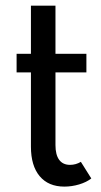

<svg xmlns="http://www.w3.org/2000/svg" viewBox="-20 -660 364 694"><path d="M212.7 14.5Q155 14.5 123.4 -23.2Q91.8 -60.9 91.8 -130V-398.2H40V-465.5H91.8V-639.5H180.5V-465.5H292.3V-398.2H180.5V-135.5Q180.5 -100.5 193.9 -82.3Q207.3 -64.1 233.2 -64.1Q254.1 -64.1 272.3 -75L310 -15Q292.7 -1.4 266.1 6.6Q239.5 14.5 212.7 14.5Z"/></svg>

Font: Spartan Med
Style: Regular
Weight: 500
Designer: Matt Bailey, Mirko Velimirovic
Foundry: Matt Bailey
Version: Version 1.005